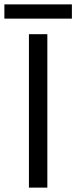

<svg xmlns="http://www.w3.org/2000/svg" viewBox="-64 -856 348 876"><path d="M68 0V-700H152V0ZM-44 -771V-836H264V-771Z"/></svg>

Font: Space Grotesk Frontify
Style: Regular
Weight: 400
Designer: Florian Karsten
Version: Version 2.000